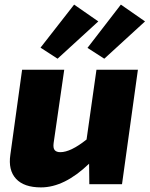

<svg xmlns="http://www.w3.org/2000/svg" viewBox="-20 -800 650 834"><path d="M230 -545 156 -593 302 -780 407 -707ZM360 -592 505 -780 610 -707 433 -545ZM399 -497H579L510 0H368L367 -89Q260 14 158 14Q84 14 49.5 -23.5Q15 -61 25 -128L76 -497H259L213 -179Q210 -157 217.5 -148Q225 -139 242 -139Q287 -139 356 -194Z"/></svg>

Font: Ezarion Extra Bold
Style: Italic
Weight: 800
Italic angle: -8°
Designer: Natanael Gama
Version: Version 1.001;PS 001.001;hotconv 1.0.70;makeotf.lib2.5.58329